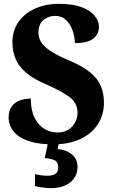

<svg xmlns="http://www.w3.org/2000/svg" viewBox="-20 -744 598 1003"><path d="M259 10Q189 10 143.5 -3Q98 -16 72 -37Q46 -58 35.5 -82.5Q25 -107 25 -129Q25 -167 42 -189Q59 -211 85.5 -220Q112 -229 141 -229Q141 -167 161 -128Q181 -89 212 -70.5Q243 -52 278 -52Q329 -52 357 -83Q385 -114 385 -155Q385 -206 343 -237Q301 -268 224 -302Q155 -331 116 -364.5Q77 -398 61 -437.5Q45 -477 45 -524Q45 -585 77 -630Q109 -675 164 -699.5Q219 -724 288 -724Q360 -724 406.5 -706.5Q453 -689 475 -661Q497 -633 497 -603Q497 -567 468 -543Q439 -519 371 -519Q371 -551 359.5 -584Q348 -617 325.5 -639Q303 -661 268 -661Q232 -661 206.5 -639Q181 -617 181 -574Q181 -549 193.5 -526.5Q206 -504 240.5 -480Q275 -456 342 -428Q410 -399 450 -366.5Q490 -334 506.5 -295Q523 -256 523 -208Q523 -143 490.5 -94Q458 -45 399 -17.5Q340 10 259 10ZM248 239Q233 239 206.5 236Q180 233 163 228V166Q199 174 226 174Q253 174 268.5 165Q284 156 284 130Q284 101 264 92.5Q244 84 214 82L233 -9H290L281 35Q326 38 355.5 62.5Q385 87 385 127Q385 179 346 209Q307 239 248 239Z"/></svg>

Font: Noto Serif Thai SemiCondensed ExtraBold
Style: Regular
Weight: 800
Width: 4
Designer: Monotype Design Team
Foundry: Monotype Imaging Inc.
Version: Version 2.002; ttfautohint (v1.8.4.7-5d5b)